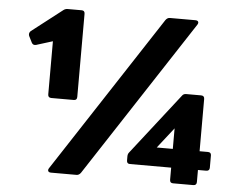

<svg xmlns="http://www.w3.org/2000/svg" viewBox="-52 -795 1045 857"><g transform="rotate(5 470.5 -367.0)"><path d="M207 0Q197 0 194 -5.5Q191 -11 196 -19L656 -723Q664 -734 675 -734H789Q799 -734 802 -728.5Q805 -723 800 -715L340 -11Q332 0 321 0ZM753 0Q739 0 739 -15V-69H554Q540 -69 540 -84V-102Q540 -113 546 -120L759 -393Q765 -402 777 -402H844Q859 -402 859 -387V-153H896Q911 -153 911 -139V-84Q911 -69 896 -69H859V-15Q859 0 844 0ZM667 -153H739V-245ZM179 -332Q164 -332 164 -347V-585L90 -562Q77 -559 71 -570L56 -600Q52 -612 61 -621L199 -728Q207 -734 217 -734H280Q294 -734 294 -719V-347Q294 -332 280 -332Z"/></g></svg>

Font: LINE Seed Sans App ExtraBold
Style: Regular
Weight: 800
Designer: LINE VX Design & Dalton Maag Ltd & Sandoll Inc
Foundry: Dalton Maag Ltd
Version: Version 1.003